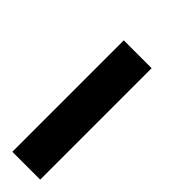

<svg xmlns="http://www.w3.org/2000/svg" viewBox="6 -176 443 443"><g transform="rotate(-45 227.5 45.5)"><path d="M0 0H90.9V90.9H0ZM90.9 0H181.8V90.9H90.9ZM181.8 0H272.7V90.9H181.8ZM272.7 0H363.6V90.9H272.7Z"/></g></svg>

Font: Micro 5
Style: Regular
Weight: 400
Designer: Sarah Cadigan-Fried
Version: Version 1.000; ttfautohint (v1.8.4.7-5d5b)